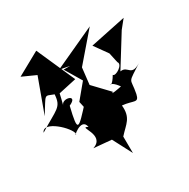

<svg xmlns="http://www.w3.org/2000/svg" viewBox="-181 -928 1130 1148"><g transform="rotate(-30 384.5 -353.5)"><path d="M433 -277 492 -321 392 -426 405 -540 568 -729 279 -596 348 -583H303L371 -469L288 -369C319 -228 291 -336 320 -356C202 -226 186 -208 227 -378C311 -415 206 -444 194 -399C227 -523 218 -522 193 -468L335 -499L218 -763L59 -675L152 -633L66 -398C141 -517 120 -505 183 -482C177 -393 146 -401 11 -316C39 -384 176 -255 176 -212C143 -190 248 -291 261 -212C197 -248 331 -123 222 -87L344 -76L413 56L412 -58C463 -115 507 -133 498 -223C575 -216 594 -182 607 -239C629 -351 586 -308 727 -401C630 -334 651 -415 592 -404L723 -615L769 -672L524 -621L589 -530L604 -461C626 -435 554 -390 542 -409C479 -302 486 -438 571 -292C568 -370 521 -274 387 -340Z"/></g></svg>

Font: Asimov Silicon
Style: Regular
Weight: 400
Designer: Google
Version: Version 2.000980; 2014